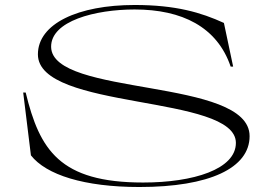

<svg xmlns="http://www.w3.org/2000/svg" viewBox="-20 -735 1084 770"><path d="M539 15C820 15 981 -61 981 -189C981 -425 188 -346 185 -547C184 -651 362 -697 520 -697C710 -697 851 -627 905 -468H915L878 -643C786 -685 685 -715 520 -715C293 -715 132 -640 132 -517C132 -291 926 -358 926 -162C926 -56 755 -3 554 -3C219 -3 139 -134 83 -364H73L104 -112C165 -34 317 15 539 15Z"/></svg>

Font: Sprat Extended Light
Style: Regular
Weight: 300
Width: 9
Designer: Ethan Nakache
Foundry: Collletttivo
Version: Version 2.000;Glyphs 3.2 (3217)